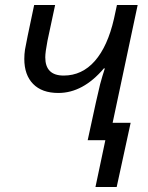

<svg xmlns="http://www.w3.org/2000/svg" viewBox="-20 -555 584 760"><path d="M159.2 -328.1Q159.2 -255.9 231.9 -255.9Q304.7 -255.9 355.5 -313.7Q406.2 -371.6 431.2 -481L442.9 -535.2H524.9L425.8 -68.8H497.1L441.9 185.1H357.9L397 0H327.1Q367.7 -189 376.2 -221.2Q384.8 -253.4 395 -284.2H391.1Q308.6 -187 210.9 -187Q146 -187 111.1 -222.7Q76.2 -258.3 76.2 -321.8Q76.2 -340.3 78.9 -358.4Q81.5 -376.5 115.2 -535.2H198.2L168 -394Q159.2 -348.1 159.2 -328.1Z"/></svg>

Font: OpenSans-Italic
Style: Italic
Weight: 400
Italic angle: -12°
Foundry: Ascender Corporation
Version: Version 1.10